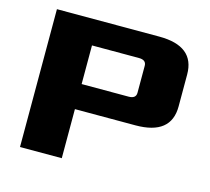

<svg xmlns="http://www.w3.org/2000/svg" viewBox="-97 -774 973 888"><g transform="rotate(15 390.0 -330.0)"><path d="M70 0V-660H560Q730 -660 730 -524V-371Q730 -235 560 -235H270V0ZM270 -355H495Q530 -355 530 -383V-512Q530 -540 495 -540H270Z"/></g></svg>

Font: Xolonium
Style: Bold
Weight: 700
Designer: Severin Meyer
Version: Version 4.2